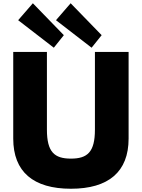

<svg xmlns="http://www.w3.org/2000/svg" viewBox="-20 -1144 871 1179"><path d="M769.7 -825H562.9V-348C562.9 -210 516.7 -170 415.5 -170C314.3 -170 268.1 -210 268.1 -348V-825H61.3V-293C61.3 -89 184.5 15 415.5 15C646.5 15 769.7 -89 769.7 -293ZM372 -928 310.5 -851 91.5 -1020 181.8 -1124ZM604.2 -928 542.5 -851 323.7 -1020 413.8 -1124Z"/></svg>

Font: Hussar
Style: BdWide
Weight: 700
Foundry: Cannot Into Space Fonts
Version: Version 2.00